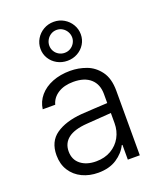

<svg xmlns="http://www.w3.org/2000/svg" viewBox="-150 -899 826 1001"><g transform="rotate(-20 263.0 -398.5)"><path d="M241.2 -305.7Q275.4 -308.1 317.1 -310.3Q358.9 -312.5 387.7 -314V-364.3Q387.7 -418 354.2 -448.2Q320.8 -478.5 258.8 -478.5Q207.5 -478.5 173.6 -456.8Q139.6 -435.1 129.9 -398.4H60.5Q65.9 -439.9 93 -471.7Q120.1 -503.4 164.1 -520.8Q208 -538.1 262.7 -538.1Q308.6 -538.1 351.8 -522.2Q395 -506.3 424.6 -466.3Q454.1 -426.3 454.1 -358.4V0H387.7V-82H383.8Q365.2 -43 323.7 -15.6Q282.2 11.7 220.7 11.7Q171.9 11.7 132.1 -7.3Q92.3 -26.4 69.1 -62.5Q45.9 -98.6 45.9 -148.4Q45.9 -224.1 98.9 -261.2Q151.9 -298.3 241.2 -305.7ZM230.5 -47.9Q277.8 -47.9 313.5 -68.6Q349.1 -89.4 368.4 -124.5Q387.7 -159.7 387.7 -202.1V-258.8L251 -249Q181.2 -244.1 146.7 -217.8Q112.3 -191.4 112.3 -145.5Q112.3 -99.6 145 -73.7Q177.7 -47.9 230.5 -47.9ZM157.2 -698.2Q157.2 -727.5 172.1 -752.7Q187 -777.8 212.6 -792.7Q238.3 -807.6 269.5 -807.6Q300.3 -807.6 325.7 -792.7Q351.1 -777.8 366 -752.7Q380.9 -727.5 380.9 -698.2Q380.9 -668.9 366 -644.5Q351.1 -620.1 325.7 -606Q300.3 -591.8 269.5 -591.8Q238.3 -591.8 212.6 -606Q187 -620.1 172.1 -644.5Q157.2 -668.9 157.2 -698.2ZM333 -698.2Q333 -714.8 324.7 -729.7Q316.4 -744.6 301.8 -753.7Q287.1 -762.7 269.5 -762.7Q252 -762.7 237.3 -753.7Q222.7 -744.6 214.4 -729.7Q206.1 -714.8 206.1 -698.2Q206.1 -681.6 214.4 -667.2Q222.7 -652.8 237.3 -644.3Q252 -635.7 269.5 -635.7Q287.6 -635.7 302 -644.5Q316.4 -653.3 324.7 -667.7Q333 -682.1 333 -698.2Z"/></g></svg>

Font: Pretendard Light
Style: Regular
Weight: 300
Designer: Base glyphs from Inter by Rasmus Andersson; Hangeul glyphs from Noto Sans CJK(Source Han Sans) by Jang Soo-young and Kan
Foundry: Kil Hyung-jin
Version: Version 1.309